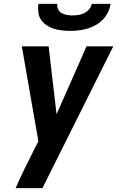

<svg xmlns="http://www.w3.org/2000/svg" viewBox="-20 -760 640 995"><path d="M200 215H61Q82 166 105.5 118.5Q129 71 153 23L179 -28L93 -520H232L273 -168L404 -464L428 -520H567ZM343 -600Q321 -600 299.5 -602.5Q278 -605 258 -611.5Q238 -618 221 -629.5Q204 -641 192.5 -658Q181 -675 178.5 -696.5Q176 -718 179 -740H277Q275 -725 281 -712Q287 -699 299.5 -692Q312 -685 326.5 -682.5Q341 -680 356 -680Q371 -680 386.5 -682.5Q402 -685 416.5 -692Q431 -699 442 -712Q453 -725 455 -740H553Q550 -718 539.5 -696.5Q529 -675 512.5 -658Q496 -641 475 -629.5Q454 -618 432 -611.5Q410 -605 387.5 -602.5Q365 -600 343 -600Z"/></svg>

Font: Iosevka Aile Extrabold Oblique
Style: Regular
Weight: 800
Italic angle: -9°
Designer: Belleve Invis
Foundry: Belleve Invis
Version: Version 31.1.0; ttfautohint (v1.8.4)